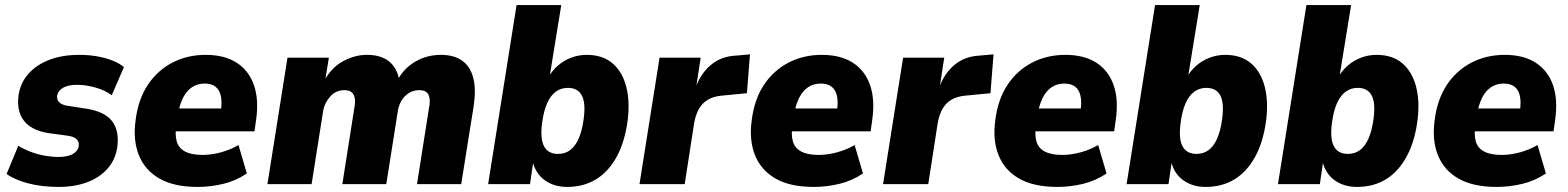

<svg xmlns="http://www.w3.org/2000/svg" viewBox="-20 -725 6173 756"><path d="M211 11Q146 11 93 -2.5Q40 -16 6 -40L52 -151Q75 -137 101.5 -127Q128 -117 156 -112Q184 -107 209 -107Q246 -107 266.5 -118.5Q287 -130 290 -150Q292 -166 282.5 -176Q273 -186 251 -190L170 -201Q103 -212 74 -250Q45 -288 53 -349Q59 -395 89 -431Q119 -467 170.5 -488Q222 -509 293 -509Q328 -509 360.5 -503.5Q393 -498 420.5 -487.5Q448 -477 468 -461L420 -350Q395 -369 357 -380Q319 -391 284 -391Q247 -391 227.5 -379Q208 -367 205 -349Q203 -334 212 -323.5Q221 -313 243 -309L320 -297Q391 -286 420.5 -249Q450 -212 442 -147Q435 -97 404 -61.5Q373 -26 323.5 -7.5Q274 11 211 11Z M758 11Q666 11 608.5 -21.5Q551 -54 527 -113.5Q503 -173 514 -252Q524 -333 561.5 -390Q599 -447 658 -478Q717 -509 790 -509Q864 -509 912 -478Q960 -447 980 -389.5Q1000 -332 988 -250L982 -208H652L665 -298H864L849 -283Q855 -323 849.5 -347.5Q844 -372 828 -384Q812 -396 786 -396Q758 -396 736.5 -382Q715 -368 701 -340.5Q687 -313 680 -272L675 -236Q668 -195 676 -168Q684 -141 709.5 -128Q735 -115 778 -115Q813 -115 851 -125.5Q889 -136 919 -154L952 -42Q909 -13 859 -1Q809 11 758 11Z M1033 0 1112 -498H1275L1260 -406H1256Q1284 -458 1330 -483.5Q1376 -509 1425 -509Q1480 -509 1512 -483Q1544 -457 1552 -409L1546 -410Q1570 -456 1615.5 -482.5Q1661 -509 1716 -509Q1768 -509 1800 -486Q1832 -463 1843.5 -418Q1855 -373 1845 -307L1796 0H1622L1669 -299Q1674 -324 1671 -340Q1668 -356 1658 -363Q1648 -370 1630 -370Q1609 -370 1591.5 -359.5Q1574 -349 1562 -330.5Q1550 -312 1546 -285L1501 0H1328L1375 -299Q1380 -324 1376.5 -340Q1373 -356 1363 -363Q1353 -370 1336 -370Q1320 -370 1306 -364Q1292 -358 1281.5 -346.5Q1271 -335 1263 -320Q1255 -305 1252 -286L1207 0Z M2213 11Q2162 11 2125.5 -15Q2089 -41 2077 -90H2080L2067 0H1902L2014 -705H2190L2143 -416H2136Q2153 -446 2176.5 -466.5Q2200 -487 2229.5 -498Q2259 -509 2290 -509Q2353 -509 2392 -475.5Q2431 -442 2446 -383Q2461 -324 2451 -248Q2440 -166 2408 -107.5Q2376 -49 2327 -19Q2278 11 2213 11ZM2177 -119Q2205 -119 2225 -134Q2245 -149 2258.5 -179.5Q2272 -210 2278 -255Q2287 -319 2271 -349Q2255 -379 2216 -379Q2189 -379 2168.5 -364Q2148 -349 2134.5 -319Q2121 -289 2115 -244Q2106 -180 2122 -149.5Q2138 -119 2177 -119Z M2498 0 2577 -498H2739L2720 -375H2717Q2737 -433 2777.5 -468Q2818 -503 2877 -506L2933 -511L2921 -358L2818 -348Q2789 -345 2767.5 -332.5Q2746 -320 2732.5 -297Q2719 -274 2713 -239L2676 0Z M3184 11Q3092 11 3034.5 -21.5Q2977 -54 2953 -113.5Q2929 -173 2940 -252Q2950 -333 2987.5 -390Q3025 -447 3084 -478Q3143 -509 3216 -509Q3290 -509 3338 -478Q3386 -447 3406 -389.5Q3426 -332 3414 -250L3408 -208H3078L3091 -298H3290L3275 -283Q3281 -323 3275.5 -347.5Q3270 -372 3254 -384Q3238 -396 3212 -396Q3184 -396 3162.5 -382Q3141 -368 3127 -340.5Q3113 -313 3106 -272L3101 -236Q3094 -195 3102 -168Q3110 -141 3135.5 -128Q3161 -115 3204 -115Q3239 -115 3277 -125.5Q3315 -136 3345 -154L3378 -42Q3335 -13 3285 -1Q3235 11 3184 11Z M3457 0 3536 -498H3698L3679 -375H3676Q3696 -433 3736.5 -468Q3777 -503 3836 -506L3892 -511L3880 -358L3777 -348Q3748 -345 3726.5 -332.5Q3705 -320 3691.5 -297Q3678 -274 3672 -239L3635 0Z M4143 11Q4051 11 3993.5 -21.5Q3936 -54 3912 -113.5Q3888 -173 3899 -252Q3909 -333 3946.5 -390Q3984 -447 4043 -478Q4102 -509 4175 -509Q4249 -509 4297 -478Q4345 -447 4365 -389.5Q4385 -332 4373 -250L4367 -208H4037L4050 -298H4249L4234 -283Q4240 -323 4234.5 -347.5Q4229 -372 4213 -384Q4197 -396 4171 -396Q4143 -396 4121.5 -382Q4100 -368 4086 -340.5Q4072 -313 4065 -272L4060 -236Q4053 -195 4061 -168Q4069 -141 4094.5 -128Q4120 -115 4163 -115Q4198 -115 4236 -125.5Q4274 -136 4304 -154L4337 -42Q4294 -13 4244 -1Q4194 11 4143 11Z M4727 11Q4676 11 4639.5 -15Q4603 -41 4591 -90H4594L4581 0H4416L4528 -705H4704L4657 -416H4650Q4667 -446 4690.5 -466.5Q4714 -487 4743.5 -498Q4773 -509 4804 -509Q4867 -509 4906 -475.5Q4945 -442 4960 -383Q4975 -324 4965 -248Q4954 -166 4922 -107.5Q4890 -49 4841 -19Q4792 11 4727 11ZM4691 -119Q4719 -119 4739 -134Q4759 -149 4772.5 -179.5Q4786 -210 4792 -255Q4801 -319 4785 -349Q4769 -379 4730 -379Q4703 -379 4682.5 -364Q4662 -349 4648.5 -319Q4635 -289 4629 -244Q4620 -180 4636 -149.5Q4652 -119 4691 -119Z M5323 11Q5272 11 5235.5 -15Q5199 -41 5187 -90H5190L5177 0H5012L5124 -705H5300L5253 -416H5246Q5263 -446 5286.5 -466.5Q5310 -487 5339.5 -498Q5369 -509 5400 -509Q5463 -509 5502 -475.5Q5541 -442 5556 -383Q5571 -324 5561 -248Q5550 -166 5518 -107.5Q5486 -49 5437 -19Q5388 11 5323 11ZM5287 -119Q5315 -119 5335 -134Q5355 -149 5368.5 -179.5Q5382 -210 5388 -255Q5397 -319 5381 -349Q5365 -379 5326 -379Q5299 -379 5278.5 -364Q5258 -349 5244.5 -319Q5231 -289 5225 -244Q5216 -180 5232 -149.5Q5248 -119 5287 -119Z M5873 11Q5781 11 5723.5 -21.5Q5666 -54 5642 -113.5Q5618 -173 5629 -252Q5639 -333 5676.5 -390Q5714 -447 5773 -478Q5832 -509 5905 -509Q5979 -509 6027 -478Q6075 -447 6095 -389.5Q6115 -332 6103 -250L6097 -208H5767L5780 -298H5979L5964 -283Q5970 -323 5964.5 -347.5Q5959 -372 5943 -384Q5927 -396 5901 -396Q5873 -396 5851.5 -382Q5830 -368 5816 -340.5Q5802 -313 5795 -272L5790 -236Q5783 -195 5791 -168Q5799 -141 5824.5 -128Q5850 -115 5893 -115Q5928 -115 5966 -125.5Q6004 -136 6034 -154L6067 -42Q6024 -13 5974 -1Q5924 11 5873 11Z"/></svg>

Font: Nunito Sans 10pt SemiCondensed Black
Style: Italic
Weight: 900
Width: 4
Italic angle: -9°
Designer: Vernon Adams
Foundry: Vernon Adams
Version: Version 3.101;gftools[0.9.27]